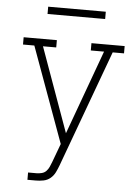

<svg xmlns="http://www.w3.org/2000/svg" viewBox="-60 -950 720 996"><g transform="rotate(5 300.0 -452.0)"><path d="M121 0V-38H165Q178 -38 192 -41.5Q206 -45 215.5 -55Q225 -65 230.5 -77.5Q236 -90 241 -103L277 -200L96 -697H37V-735H210V-697H141L299 -258L459 -697H390V-735H563V-697H504L281 -90Q274 -71 265 -52.5Q256 -34 240.5 -21Q225 -8 205 -4Q185 0 165 0ZM450 -866H150V-904H450Z"/></g></svg>

Font: Iosevka Slab XLtEx
Style: Regular
Weight: 200
Width: 7
Monospace: yes
Designer: Belleve Invis
Foundry: Belleve Invis
Version: Version 11.1.0; ttfautohint (v1.8.3)